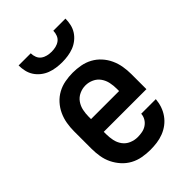

<svg xmlns="http://www.w3.org/2000/svg" viewBox="-220 -836 939 939"><g transform="rotate(-45 250.0 -366.0)"><path d="M252 8Q225 8 197.5 3Q170 -2 146 -15Q122 -28 103.5 -48.5Q85 -69 73 -93.5Q61 -118 56.5 -145.5Q52 -173 52 -200V-320Q52 -347 56.5 -374Q61 -401 72.5 -426Q84 -451 102.5 -471.5Q121 -492 145 -505Q169 -518 196 -523Q223 -528 250 -528Q277 -528 304 -523Q331 -518 355 -505Q379 -492 397.5 -471.5Q416 -451 427.5 -426Q439 -401 443.5 -374Q448 -347 448 -320V-216H153V-200Q153 -178 157.5 -156Q162 -134 175 -116Q188 -98 209 -89Q230 -80 252 -80Q268 -80 284 -83Q300 -86 313.5 -95Q327 -104 335.5 -118Q344 -132 345 -149H446Q444 -125 436.5 -103Q429 -81 415.5 -62Q402 -43 383.5 -29Q365 -15 343 -6.5Q321 2 298 5Q275 8 252 8ZM347 -304V-320Q347 -342 342.5 -363.5Q338 -385 325.5 -403Q313 -421 292.5 -430.5Q272 -440 250 -440Q228 -440 207.5 -430.5Q187 -421 174.5 -403Q162 -385 157.5 -363.5Q153 -342 153 -320V-304ZM250 -600Q230 -600 209.5 -603Q189 -606 170.5 -613Q152 -620 135.5 -633Q119 -646 108 -663Q97 -680 92.5 -700Q88 -720 88 -740H172Q172 -725 177.5 -711Q183 -697 194.5 -688.5Q206 -680 220.5 -676.5Q235 -673 250 -673Q265 -673 279.5 -676.5Q294 -680 305.5 -688.5Q317 -697 322.5 -711Q328 -725 328 -740H412Q412 -720 407.5 -700Q403 -680 392 -663Q381 -646 364.5 -633Q348 -620 329.5 -613Q311 -606 290.5 -603Q270 -600 250 -600Z"/></g></svg>

Font: Iosevka SS18 Semibold
Style: Regular
Weight: 600
Monospace: yes
Designer: Belleve Invis
Foundry: Belleve Invis
Version: Version 25.1.1; ttfautohint (v1.8.4)